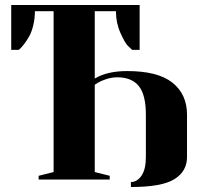

<svg xmlns="http://www.w3.org/2000/svg" viewBox="-20 -720 810 770"><path d="M565 -90V-260Q565 -340 536.5 -375Q508 -410 450 -410Q428 -410 405.5 -402.5Q383 -395 372 -388L360 -380V-30L420 -15V0H135V-15L195 -30V-675H120Q120 -646 113.5 -619Q107 -592 97.5 -575Q88 -558 78 -545Q68 -532 62 -526L55 -520H25V-700H540V-520H510Q503 -526 492 -537Q481 -548 463 -588Q445 -628 445 -675H360V-405Q410 -435 490 -435Q613 -435 671.5 -388.5Q730 -342 730 -260V-90Q730 -33 679.5 -1.5Q629 30 505 30V10Q530 10 547.5 -15.5Q565 -41 565 -90Z"/></svg>

Font: Yeseva One
Style: Regular
Weight: 400
Designer: Jovanny Lemonad
Foundry: Jovanny Lemonad
Version: Version 2.000